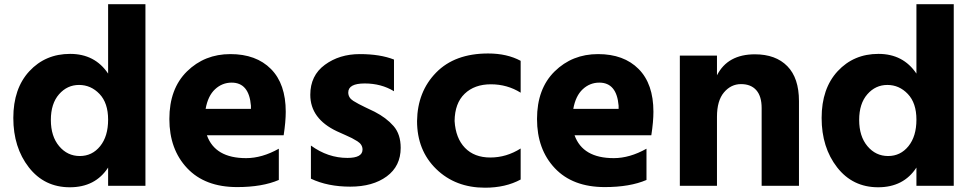

<svg xmlns="http://www.w3.org/2000/svg" viewBox="-20 -832 4530 894"><path d="M483.4 -489.3V-812.5H657.2V33.2H483.4V-51.8Q423.8 40 305.2 40Q186.5 40 114.3 -52.7Q42 -145.5 42 -282.7Q42 -419.9 116.7 -500.5Q191.4 -581.1 306.6 -581.1Q421.9 -581.1 483.4 -489.3ZM254.9 -393.1Q216.8 -349.6 216.8 -273.4Q216.8 -197.3 255.4 -151.4Q293.9 -105.5 351.6 -105.5Q409.2 -105.5 446.3 -151.4Q483.4 -197.3 483.4 -274.9Q483.4 -352.5 443.4 -394.5Q403.3 -436.5 348.1 -436.5Q293 -436.5 254.9 -393.1Z M1310.5 -311.5Q1310.5 -265.6 1300.8 -202.1H943.4Q981.4 -95.7 1126 -95.7Q1200.2 -95.7 1278.3 -139.6V5.9Q1201.2 39.1 1084 39.1Q934.6 39.1 851.6 -48.8Q768.6 -136.7 768.6 -277.8Q768.6 -418.9 850.6 -499.5Q932.6 -580.1 1052.7 -580.1Q1172.9 -580.1 1241.7 -510.7Q1310.5 -441.4 1310.5 -311.5ZM937.5 -325.2H1148.4V-339.8Q1139.6 -447.3 1058.6 -447.3Q1014.6 -447.3 981.4 -416.5Q948.2 -385.7 937.5 -325.2Z M1424.8 -390.6Q1424.8 -480.5 1492.7 -530.3Q1560.5 -580.1 1655.3 -580.1Q1750 -580.1 1814.5 -554.7V-407.2Q1754.9 -443.4 1678.2 -443.4Q1601.6 -443.4 1601.6 -401.4Q1601.6 -377 1625 -362.3Q1648.4 -347.7 1679.7 -333Q1710.9 -318.4 1724.6 -311.5Q1779.3 -283.2 1812.5 -245.1Q1845.7 -207 1845.7 -143.6Q1845.7 -58.6 1780.8 -10.7Q1715.8 37.1 1610.8 37.1Q1505.9 37.1 1427.7 0V-154.3Q1506.8 -96.7 1597.7 -96.7Q1668 -96.7 1668 -135.7Q1668 -159.2 1644 -174.3Q1620.1 -189.5 1590.3 -202.1Q1560.5 -214.8 1548.8 -220.7Q1424.8 -279.3 1424.8 -390.6Z M1921.9 -268.6Q1923.8 -405.3 2010.7 -494.1Q2097.7 -583 2252.9 -583Q2340.8 -583 2404.3 -548.8V-400.4Q2341.8 -439.5 2265.6 -439.5Q2189.5 -439.5 2143.6 -395.5Q2097.7 -351.6 2096.7 -268.6Q2101.6 -188.5 2145 -143.6Q2188.5 -98.6 2263.2 -98.6Q2337.9 -98.6 2404.3 -140.6V3.9Q2334 42 2238.3 42Q2100.6 42 2011.2 -44.9Q1921.9 -131.8 1921.9 -268.6Z M3022.5 -311.5Q3022.5 -265.6 3012.7 -202.1H2655.3Q2693.4 -95.7 2837.9 -95.7Q2912.1 -95.7 2990.2 -139.6V5.9Q2913.1 39.1 2795.9 39.1Q2646.5 39.1 2563.5 -48.8Q2480.5 -136.7 2480.5 -277.8Q2480.5 -418.9 2562.5 -499.5Q2644.5 -580.1 2764.6 -580.1Q2884.8 -580.1 2953.6 -510.7Q3022.5 -441.4 3022.5 -311.5ZM2649.4 -325.2H2860.4V-339.8Q2851.6 -447.3 2770.5 -447.3Q2726.6 -447.3 2693.4 -416.5Q2660.2 -385.7 2649.4 -325.2Z M3145.5 33.2V-573.2H3318.4V-481.4Q3368.2 -579.1 3495.1 -579.1Q3591.8 -579.1 3646 -523.9Q3700.2 -468.8 3700.2 -361.3V33.2H3526.4V-329.1Q3526.4 -383.8 3501.5 -412.1Q3476.6 -440.4 3430.2 -440.4Q3383.8 -440.4 3351.1 -401.9Q3318.4 -363.3 3318.4 -288.1V33.2Z M4247.1 -489.3V-812.5H4420.9V33.2H4247.1V-51.8Q4187.5 40 4068.8 40Q3950.2 40 3877.9 -52.7Q3805.7 -145.5 3805.7 -282.7Q3805.7 -419.9 3880.4 -500.5Q3955.1 -581.1 4070.3 -581.1Q4185.5 -581.1 4247.1 -489.3ZM4018.6 -393.1Q3980.5 -349.6 3980.5 -273.4Q3980.5 -197.3 4019 -151.4Q4057.6 -105.5 4115.2 -105.5Q4172.9 -105.5 4210 -151.4Q4247.1 -197.3 4247.1 -274.9Q4247.1 -352.5 4207 -394.5Q4167 -436.5 4111.8 -436.5Q4056.6 -436.5 4018.6 -393.1Z"/></svg>

Font: GenEi M Gothic v2 Heavy
Style: Regular
Weight: 800
Version: Version 2.0